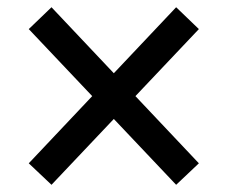

<svg xmlns="http://www.w3.org/2000/svg" viewBox="-20 -600 626 528"><path d="M121.6 -91.8 526.9 -520 464.4 -580.1 59.1 -150.9ZM464.4 -91.8 526.9 -150.9 121.6 -580.1 59.1 -520Z"/></svg>

Font: Cascadia Mono PL
Style: Regular
Weight: 400
Monospace: yes
Designer: Aaron Bell
Foundry: Saja Typeworks
Version: Version 2102.003